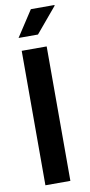

<svg xmlns="http://www.w3.org/2000/svg" viewBox="-92 -849 416 886"><g transform="rotate(-10 116.0 -406.0)"><path d="M133 -691H42L121 -812H231L232 -809ZM46 0V-630H163V0Z"/></g></svg>

Font: Pragati Narrow
Style: Bold
Weight: 700
Designer: Hector Gatti, Marcela Romero, Pablo Cosgaya and Nicolas Silva
Foundry: Omnibus-Type
Version: Version 1.010; ttfautohint (v1.3)